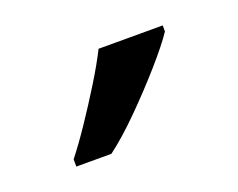

<svg xmlns="http://www.w3.org/2000/svg" viewBox="-45 -835 370 298"><g transform="rotate(-20 140.5 -686.0)"><path d="M241 -756Q229 -738 204 -709.5Q179 -681 150.5 -652.5Q122 -624 98 -606H40V-618Q55 -637 72.5 -663Q90 -689 107 -716.5Q124 -744 135 -766H241Z"/></g></svg>

Font: Noto Sans Kharoshthi
Style: Regular
Weight: 400
Designer: Monotype Design Team
Foundry: Monotype Imaging Inc.
Version: Version 2.004; ttfautohint (v1.8.4.7-5d5b)